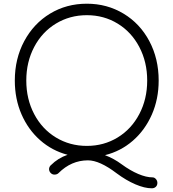

<svg xmlns="http://www.w3.org/2000/svg" viewBox="-20 -828 937 1037"><path d="M830 160Q830 173 821.5 181Q813 189 800 189Q761 189 711 167.5Q661 146 610 108Q518 38 455 38Q365 38 296 107Q288 115 274 115Q262 115 253.5 106Q245 97 245 85Q245 79 248 73Q251 67 255 64Q293 26 345 8Q261 -14 196.5 -71Q132 -128 96 -211Q60 -294 60 -393Q60 -511 111 -606Q162 -701 250.5 -754.5Q339 -808 449 -808Q558 -808 647 -754.5Q736 -701 786.5 -606Q837 -511 837 -393Q837 -293 800 -209Q763 -125 697.5 -68Q632 -11 547 10Q595 28 638 60Q683 93 726.5 111.5Q770 130 804 130Q814 130 822 139Q830 148 830 160ZM449 -40Q541 -40 615.5 -85.5Q690 -131 732.5 -212Q775 -293 775 -393Q775 -493 732.5 -574Q690 -655 615.5 -700.5Q541 -746 449 -746Q357 -746 282 -700.5Q207 -655 164.5 -574Q122 -493 122 -393Q122 -293 164.5 -212Q207 -131 282 -85.5Q357 -40 449 -40Z"/></svg>

Font: Tsukimi Rounded
Style: Regular
Weight: 400
Designer: Takashi Funayama
Foundry: Takashi Funayama
Version: Version 1.032; ttfautohint (v1.8.3)